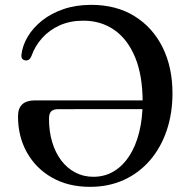

<svg xmlns="http://www.w3.org/2000/svg" viewBox="-20 -736 762 775"><path d="M52.7 -266.2Q52.7 -299.3 70.1 -315.1Q87.6 -330.8 121.4 -330.8H595.8V-295.6L214.4 -295.3Q195.7 -295.3 186.8 -286.6Q177.8 -277.8 177.8 -256.6Q177.8 -205.3 190.6 -162.6Q203.4 -119.8 227.2 -88.4Q251 -56.9 284 -39.7Q316.9 -22.4 356.9 -22.4Q402.4 -22.4 438.9 -44.2Q475.5 -65.9 501.6 -106Q527.8 -146.1 541.7 -201.6Q555.7 -257.2 555.7 -324.6Q555.7 -431.4 525.6 -504.3Q495.5 -577.3 441.7 -614.9Q388 -652.5 316.2 -652.5Q262.8 -652.5 220.8 -633.6Q178.9 -614.7 149.9 -582.3Q120.9 -549.9 106.7 -509.2Q102.4 -499.4 96.4 -495.3Q90.5 -491.2 82.1 -492.3Q73.5 -493.6 69.6 -499.1Q65.7 -504.7 66.3 -513.6Q70.5 -551.9 92 -588Q113.5 -624.2 150.2 -653.3Q187 -682.4 236.9 -699.4Q286.8 -716.4 348.3 -716.4Q449.2 -716.4 522.8 -670.9Q596.3 -625.4 636.3 -545Q676.2 -464.5 676.2 -359.2Q676.2 -278.1 652.8 -209.1Q629.4 -140.2 585.7 -89.2Q541.9 -38.3 480.5 -10Q419 18.2 343.2 18.2Q255.4 18.2 190 -19.1Q124.6 -56.3 88.6 -120.7Q52.7 -185 52.7 -266.2Z"/></svg>

Font: Fraunces
Style: Regular
Weight: 900
Version: Version 1.000;[b76b70a41]